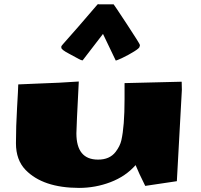

<svg xmlns="http://www.w3.org/2000/svg" viewBox="-20 -896 977 934"><path d="M278.3 -664.1V-670.4Q278.3 -672.9 309.1 -707Q340.3 -741.2 453.6 -873.5Q456.1 -876 457.8 -876Q459.5 -876 460.4 -875H532.7Q533.7 -875 597.2 -778.6Q660.6 -682.1 660.6 -677.2Q660.6 -672.4 659.2 -670.4V-669.4Q659.2 -662.1 632.3 -645.5Q605.5 -628.9 576.9 -615.2Q548.3 -601.6 543 -601.6L481 -731Q385.3 -606.9 383.3 -604V-602.5Q374 -602.5 363.3 -609.1Q352.5 -615.7 315.4 -635Q278.3 -654.3 278.3 -664.1ZM351.6 -247.6Q351.6 -119.6 456.5 -119.6Q513.2 -119.1 542.5 -157.2Q564 -185.5 570.3 -213.4Q585.9 -281.2 585.9 -413.6V-491.7Q647 -493.7 863.8 -498.5Q864.7 -472.7 864.7 -459L840.3 -14.6L686.5 8.3Q654.3 -56.2 639.6 -92.8Q591.3 -38.1 517.8 -10Q444.3 18.1 364.3 18.1Q189 17.6 104.5 -69.3Q57.6 -117.7 57.6 -199Q57.6 -280.3 63 -371.6Q68.4 -462.9 68.8 -485.4Q85.9 -486.8 160.2 -489.3Q234.4 -491.7 267.6 -493.7L363.3 -499.5Q351.6 -274.4 351.6 -247.6Z"/></svg>

Font: Seymour One
Style: Book
Weight: 400
Designer: vernon adams
Foundry: vernon adams
Version: Version 1.000; ttfautohint (v0.93) -l 8 -r 50 -G 200 -x 0 -w